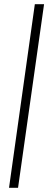

<svg xmlns="http://www.w3.org/2000/svg" viewBox="-20 -651 252 915"><path d="M23 244 146 -631H190L66 244Z"/></svg>

Font: Alumni Sans Thin Light
Style: Italic
Weight: 300
Italic angle: -8°
Version: Version 1.016